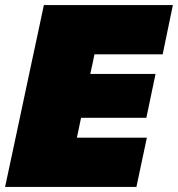

<svg xmlns="http://www.w3.org/2000/svg" viewBox="-28 -733 698 753"><path d="M-8 0Q4 -56 15 -107.8Q26 -159.5 41 -229.5L93 -474Q108.5 -545.5 120 -600Q131.5 -654.5 144 -713H650L610 -520H342.5Q338.5 -500.5 334.2 -480.2Q330 -460 326 -443H582L546 -271H290L289.5 -269Q285 -248.5 281.2 -229.5Q277.5 -210.5 273.5 -193H548L507 0Z"/></svg>

Font: Commissioner Black
Style: Italic
Weight: 900
Italic angle: -12°
Designer: Kostas Bartsokas
Foundry: Kostas Bartsokas
Version: Version 1.000; ttfautohint (v1.8.3)